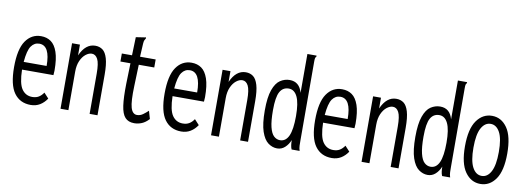

<svg xmlns="http://www.w3.org/2000/svg" viewBox="-55 -987 3610 1319"><g transform="rotate(10 1750.0 -327.5)"><path d="M190 10Q115 10 74 -46.5Q33 -103 33 -227Q33 -352 73 -410Q113 -468 180 -468Q220 -468 249 -447.5Q278 -427 294.5 -379.5Q311 -332 311 -251Q311 -235 309 -219H90Q92 -122 118.5 -84Q145 -46 191 -46Q218 -46 236.5 -57.5Q255 -69 269 -90L302 -54Q282 -24 254 -7Q226 10 190 10ZM92 -273H252Q252 -415 177 -415Q142 -415 120.5 -384.5Q99 -354 92 -273Z M397 0V-457H452V-382Q490 -468 558 -468Q588 -468 609.5 -452Q631 -436 643 -395.5Q655 -355 655 -283V0H600V-281Q600 -353 585 -381.5Q570 -410 544 -410Q523 -410 501.5 -393Q480 -376 466 -344.5Q452 -313 452 -269V0Z M912 10Q871 10 848.5 -14.5Q826 -39 818 -95.5Q810 -152 812 -248L816 -391H746V-447H817L821 -574L880 -583L890 -585L891 -578Q886 -570 882.5 -563Q879 -556 878 -539L873 -447H982V-391H874L869 -243Q865 -134 877.5 -91.5Q890 -49 921 -49Q944 -49 963 -63Q982 -77 998 -92L1014 -37Q990 -11 964.5 -0.5Q939 10 912 10Z M1240 10Q1165 10 1124 -46.5Q1083 -103 1083 -227Q1083 -352 1123 -410Q1163 -468 1230 -468Q1270 -468 1299 -447.5Q1328 -427 1344.5 -379.5Q1361 -332 1361 -251Q1361 -235 1359 -219H1140Q1142 -122 1168.5 -84Q1195 -46 1241 -46Q1268 -46 1286.5 -57.5Q1305 -69 1319 -90L1352 -54Q1332 -24 1304 -7Q1276 10 1240 10ZM1142 -273H1302Q1302 -415 1227 -415Q1192 -415 1170.5 -384.5Q1149 -354 1142 -273Z M1447 0V-457H1502V-382Q1540 -468 1608 -468Q1638 -468 1659.5 -452Q1681 -436 1693 -395.5Q1705 -355 1705 -283V0H1650V-281Q1650 -353 1635 -381.5Q1620 -410 1594 -410Q1573 -410 1551.5 -393Q1530 -376 1516 -344.5Q1502 -313 1502 -269V0Z M1909 10Q1876 10 1846.5 -11.5Q1817 -33 1799 -86Q1781 -139 1781 -233Q1781 -325 1799.5 -376.5Q1818 -428 1848.5 -448Q1879 -468 1914 -468Q1982 -468 2002 -394V-665H2066V-658Q2060 -652 2058.5 -645Q2057 -638 2057 -621L2058 -71Q2058 -53 2058.5 -35.5Q2059 -18 2065 0H2009Q2003 -14 2001 -30Q1999 -46 1999 -64Q1986 -32 1963 -11Q1940 10 1909 10ZM1919 -49Q1959 -49 1979 -93Q1999 -137 1999 -231Q1999 -322 1978 -365.5Q1957 -409 1918 -409Q1877 -409 1856.5 -372.5Q1836 -336 1836 -244Q1836 -169 1846.5 -126.5Q1857 -84 1876 -66.5Q1895 -49 1919 -49Z M2290 10Q2215 10 2174 -46.5Q2133 -103 2133 -227Q2133 -352 2173 -410Q2213 -468 2280 -468Q2320 -468 2349 -447.5Q2378 -427 2394.5 -379.5Q2411 -332 2411 -251Q2411 -235 2409 -219H2190Q2192 -122 2218.5 -84Q2245 -46 2291 -46Q2318 -46 2336.5 -57.5Q2355 -69 2369 -90L2402 -54Q2382 -24 2354 -7Q2326 10 2290 10ZM2192 -273H2352Q2352 -415 2277 -415Q2242 -415 2220.5 -384.5Q2199 -354 2192 -273Z M2497 0V-457H2552V-382Q2590 -468 2658 -468Q2688 -468 2709.5 -452Q2731 -436 2743 -395.5Q2755 -355 2755 -283V0H2700V-281Q2700 -353 2685 -381.5Q2670 -410 2644 -410Q2623 -410 2601.5 -393Q2580 -376 2566 -344.5Q2552 -313 2552 -269V0Z M2959 10Q2926 10 2896.5 -11.5Q2867 -33 2849 -86Q2831 -139 2831 -233Q2831 -325 2849.5 -376.5Q2868 -428 2898.5 -448Q2929 -468 2964 -468Q3032 -468 3052 -394V-665H3116V-658Q3110 -652 3108.5 -645Q3107 -638 3107 -621L3108 -71Q3108 -53 3108.5 -35.5Q3109 -18 3115 0H3059Q3053 -14 3051 -30Q3049 -46 3049 -64Q3036 -32 3013 -11Q2990 10 2959 10ZM2969 -49Q3009 -49 3029 -93Q3049 -137 3049 -231Q3049 -322 3028 -365.5Q3007 -409 2968 -409Q2927 -409 2906.5 -372.5Q2886 -336 2886 -244Q2886 -169 2896.5 -126.5Q2907 -84 2926 -66.5Q2945 -49 2969 -49Z M3326 8Q3261 8 3219.5 -50.5Q3178 -109 3178 -229Q3178 -350 3219.5 -408.5Q3261 -467 3326 -467Q3391 -467 3432 -408.5Q3473 -350 3473 -229Q3473 -109 3432 -50.5Q3391 8 3326 8ZM3326 -48Q3366 -48 3390 -93Q3414 -138 3414 -230Q3414 -323 3390 -367Q3366 -411 3326 -411Q3286 -411 3261.5 -367Q3237 -323 3237 -230Q3237 -138 3261 -93Q3285 -48 3326 -48Z"/></g></svg>

Font: Inconsolata ExtraCondensed
Style: Regular
Weight: 400
Width: 2
Monospace: yes
Designer: Raph Levien, Cyreal, Brenton Simpson
Foundry: Raph Levien, Cyreal, Google
Version: Version 3.001; ttfautohint (v1.8.2.53-6de2)